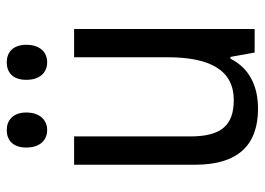

<svg xmlns="http://www.w3.org/2000/svg" viewBox="-128 -648 786 570"><g transform="rotate(-90 265.0 -363.0)"><path d="M365 -616C394 -616 417 -636 417 -678C417 -718 394 -736 365 -736C336 -736 313 -719 313 -678C313 -636 336 -616 365 -616ZM164 -616C192 -616 216 -636 216 -678C216 -718 192 -736 164 -736C135 -736 112 -719 112 -678C112 -636 135 -616 164 -616ZM227 10C294 10 347 -15 376 -72H381L394 0H464V-536H380V-258C380 -133 342 -62 253 -62C179 -62 145 -98 145 -191V-536H61V-176C61 -50 119 10 227 10Z"/></g></svg>

Font: Noto Sans Mono Condensed
Style: Regular
Weight: 400
Width: 3
Designer: Monotype Design Team
Foundry: Monotype Imaging Inc.
Version: Version 2.014